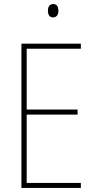

<svg xmlns="http://www.w3.org/2000/svg" viewBox="-20 -930 472 950"><path d="M243 -910C223 -910 217 -893 217 -877C217 -859 224 -844 242 -844C261 -844 269 -858 269 -877C269 -893 264 -910 243 -910ZM380 0V-25H112V-363H364V-388H112V-689H380V-714H86V0Z"/></svg>

Font: Noto Sans Ethiopic Condensed Thin
Style: Regular
Weight: 100
Width: 3
Designer: Monotype Design Team
Foundry: Monotype Imaging Inc.
Version: Version 2.102